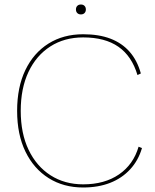

<svg xmlns="http://www.w3.org/2000/svg" viewBox="-20 -822 689 852"><path d="M610 -165Q594 -110 557.5 -70.5Q521 -31 468.5 -10.5Q416 10 349 10Q262 10 196 -31.5Q130 -73 93 -149Q56 -225 56 -330Q56 -435 92.5 -511Q129 -587 195 -628.5Q261 -670 349 -670Q419 -670 470 -650.5Q521 -631 555 -592.5Q589 -554 605 -496L590 -489Q565 -573 505.5 -614.5Q446 -656 349 -656Q266 -656 203.5 -616Q141 -576 106.5 -503Q72 -430 72 -330Q72 -230 107 -157Q142 -84 204.5 -44Q267 -4 349 -4Q444 -4 508 -48Q572 -92 595 -171ZM339 -802Q349 -802 355 -796Q361 -790 361 -780Q361 -770 355 -764Q349 -758 339 -758Q329 -758 323 -764Q317 -770 317 -780Q317 -790 323 -796Q329 -802 339 -802Z"/></svg>

Font: Work Sans Thin
Style: Regular
Weight: 250
Designer: Wei Huang
Foundry: Wei Huang
Version: Version 2.012